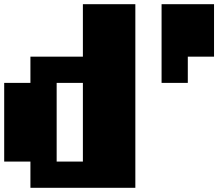

<svg xmlns="http://www.w3.org/2000/svg" viewBox="-20 -1020 1040 915"><path d="M125 -125V-250H0V-625H125V-750H375V-1000H625V-125ZM750 -625V-1000H1000V-750H875V-625ZM250 -250H375V-625H250Z"/></svg>

Font: Press Start 2P
Style: Regular
Weight: 400
Designer: CodeMan38
Foundry: CodeMan38
Version: Version 3.000